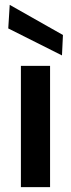

<svg xmlns="http://www.w3.org/2000/svg" viewBox="-20 -770 293 790"><path d="M66 0V-499H186V0ZM235 -542 14 -653 20 -750 239 -626Z"/></svg>

Font: DM Sans 20pt SemiBold
Style: Regular
Weight: 600
Version: Version 4.004;gftools[0.9.30]